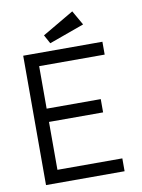

<svg xmlns="http://www.w3.org/2000/svg" viewBox="-88 -852 676 912"><g transform="rotate(-10 250.0 -395.5)"><path d="M59 -624H441V-562H125V-357H386V-293H125V-62H438V0H59ZM325 -791 365 -721 196 -660 173 -702Z"/></g></svg>

Font: Inconsolata
Style: Regular
Weight: 400
Designer: Raph Levien, Kirill Tkachev
Foundry: Cyreal
Version: Version 1.013